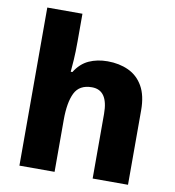

<svg xmlns="http://www.w3.org/2000/svg" viewBox="-84 -835 827 909"><g transform="rotate(10 329.5 -380.0)"><path d="M239 -628Q239 -575 236.5 -538Q234 -501 232 -480H240Q267 -523 306.5 -541Q346 -559 396 -559Q452 -559 496.5 -538.5Q541 -518 566.5 -473.5Q592 -429 592 -358V0H422V-311Q422 -425 344 -425Q284 -425 261.5 -379.5Q239 -334 239 -250V0H70V-760H239Z"/></g></svg>

Font: Noto Sans Cherokee ExtraBold
Style: Regular
Weight: 800
Designer: Monotype Design Team
Foundry: Monotype Imaging Inc.
Version: Version 2.001; ttfautohint (v1.8.4.7-5d5b)